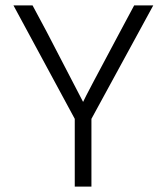

<svg xmlns="http://www.w3.org/2000/svg" viewBox="-20 -694 620 714"><path d="M320 -252V0H258V-252L30 -674H101L154 -575L289 -315Q297 -334 426 -575L479 -674H550Z"/></svg>

Font: Hind Siliguri Light
Style: Regular
Weight: 300
Designer: Jyotish Sonowal
Foundry: Indian Type Foundry
Version: Version 1.001;PS 1.0;hotconv 1.0.86;makeotf.lib2.5.63406; tt